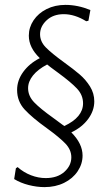

<svg xmlns="http://www.w3.org/2000/svg" viewBox="-20 -663 453 786"><path d="M272 -121Q318 -75 318 -26Q318 8 298 38Q278 68 242.5 85.5Q207 103 162 103Q131 103 97.5 94.5Q64 86 38 70L45 26L52 21Q77 43 107 54.5Q137 66 167 66Q215 66 243.5 40.5Q272 15 272 -19Q272 -50 247.5 -75.5Q223 -101 172 -138Q112 -181 81 -214.5Q50 -248 50 -295Q50 -334 75 -368.5Q100 -403 143 -425Q98 -468 98 -517Q98 -551 117.5 -580Q137 -609 171 -626Q205 -643 248 -643Q298 -643 350 -622L342 -578L333 -576Q286 -605 241 -605Q198 -605 171 -580Q144 -555 144 -523Q144 -493 167.5 -469Q191 -445 242 -408Q282 -379 306.5 -358Q331 -337 348.5 -309Q366 -281 366 -248Q366 -210 341 -176Q316 -142 272 -121ZM320 -240Q320 -274 295 -300.5Q270 -327 218 -365Q181 -392 173 -399Q135 -379 115 -354Q95 -329 95 -302Q95 -270 120 -244Q145 -218 197 -181Q239 -150 243 -147Q320 -183 320 -240Z"/></svg>

Font: t
Style: Regular
Weight: 300
Designer: Juan Pablo del Peral
Foundry: Huerta Tipografica
Version: Version 2.004; ttfautohint (v1.8.1)